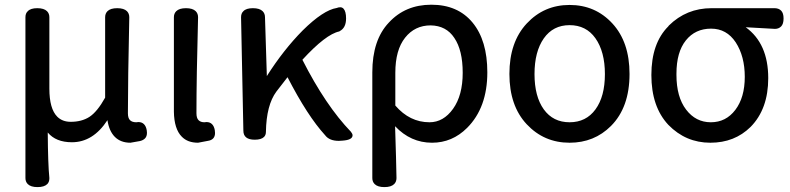

<svg xmlns="http://www.w3.org/2000/svg" viewBox="-20 -553 3321 807"><path d="M282.2 44.9Q214.8 44.9 180.7 3.9Q181.6 137.7 187.5 195.3Q187.5 196.3 187.5 196.3Q187.5 211.9 178.7 220.7Q166 233.4 137.7 233.4Q109.4 233.4 96.7 220.7Q86.9 210.9 86.9 195.3V-480.5Q86.9 -497.1 96.7 -505.9Q108.4 -518.6 136.7 -518.6Q165 -518.6 177.7 -505.9Q187.5 -496.1 187.5 -480.5V-180.7Q187.5 -95.7 220.7 -62.5Q242.2 -41 277.3 -41Q323.2 -41 355.5 -61.5Q388.7 -83 421.9 -142.6V-480.5Q421.9 -496.1 431.6 -505.9Q444.3 -518.6 472.7 -518.6Q501 -518.6 513.7 -505.9Q523.4 -496.1 523.4 -480.5Q517.6 -213.9 517.6 -77.1Q517.6 -56.6 526.4 -47.9Q535.2 -39.1 552.7 -39.1Q557.6 -40 561.5 -40Q576.2 -40 585 -31.2Q593.8 -22.5 596.7 -5.9Q597.7 0 597.7 4.9Q597.7 20.5 589.4 28.8Q581.1 37.1 567.4 40L528.3 46.9Q487.3 46.9 462.9 22.5Q438.5 -2 431.6 -47.9Q371.1 44.9 282.2 44.9Z M802.7 -505.9Q812.5 -496.1 812.5 -480.5Q805.7 -226.6 805.7 -77.1Q805.7 -56.6 814.5 -47.9Q823.2 -39.1 838.9 -39.1Q843.8 -40 847.7 -40Q862.3 -40 871.1 -31.2Q879.9 -22.5 882.8 -5.9Q883.8 1 883.8 5.9Q883.8 20.5 876 28.8Q868.2 37.1 853.5 39.1L812.5 46.9Q768.6 46.9 744.1 21.5Q711.9 -10.7 710.9 -84V-480.5Q710.9 -496.1 720.7 -505.9Q733.4 -518.6 761.7 -518.6Q790 -518.6 802.7 -505.9Z M1089.8 22.5Q1078.1 34.2 1050.8 34.2Q1002.9 34.2 1002.9 -3.9L993.2 -480.5Q993.2 -497.1 1002.9 -505.9Q1014.6 -518.6 1043 -518.6Q1071.3 -518.6 1084 -505.9Q1093.8 -496.1 1093.8 -480.5L1101.6 -233.4Q1171.9 -343.8 1252 -424.8Q1338.9 -510.7 1395.5 -519.5Q1402.3 -522.5 1410.2 -522.5Q1418 -522.5 1423.8 -516.6Q1434.6 -504.9 1434.6 -475.6Q1434.6 -435.5 1407.2 -421.9Q1407.2 -420.9 1406.2 -420.9Q1349.6 -409.2 1251 -301.8Q1348.6 -109.4 1455.1 1Q1461.9 9.8 1461.9 15.6Q1461.9 35.2 1419.9 38.1Q1412.1 39.1 1404.3 39.1Q1364.3 39.1 1346.7 15.6Q1272.5 -65.4 1188.5 -228.5L1141.6 -168Q1099.6 -111.3 1097.7 1Q1097.7 14.6 1089.8 22.5Z M1795.9 46.9Q1706.1 46.9 1640.6 -22.5Q1645.5 128.9 1646.5 195.3Q1646.5 210.9 1636.7 220.7Q1624 233.4 1595.7 233.4Q1567.4 233.4 1554.7 220.7Q1544.9 210.9 1544.9 195.3V-249Q1544.9 -384.8 1614.3 -458Q1683.6 -533.2 1793 -533.2Q1904.3 -533.2 1966.3 -458Q2028.3 -382.8 2028.3 -249Q2028.3 -100.6 1943.4 -15.6Q1880.9 46.9 1795.9 46.9ZM1641.6 -109.4Q1702.1 -39.1 1785.2 -39.1Q1843.8 -39.1 1884.3 -95.7Q1924.8 -152.3 1924.8 -247.1Q1924.8 -341.8 1889.6 -393.6Q1855.5 -445.3 1790 -446.3Q1723.6 -446.3 1682.6 -394.5Q1641.6 -342.8 1641.6 -247.1Z M2374 -532.2Q2482.4 -532.2 2554.2 -454.1Q2626 -376 2626 -242.2Q2626 -101.6 2547.9 -23.4Q2477.5 46.9 2374 46.9Q2266.6 46.9 2193.8 -30.8Q2121.1 -108.4 2121.1 -242.2Q2121.1 -376 2193.8 -454.1Q2266.6 -532.2 2374 -532.2ZM2374 -39.1Q2443.4 -39.1 2482.9 -93.3Q2522.5 -147.5 2522.5 -241.7Q2522.5 -335.9 2482.4 -392.6Q2443.4 -447.3 2374 -447.3Q2304.7 -447.3 2265.6 -391.6Q2226.6 -335.9 2226.6 -241.7Q2226.6 -147.5 2265.6 -93.3Q2304.7 -39.1 2374 -39.1Z M3114.3 -438.5Q3209 -370.1 3209 -224.6Q3209 -94.7 3134.8 -19.5Q3067.4 46.9 2965.8 46.9Q2862.3 46.9 2789.1 -28.3Q2717.8 -104.5 2717.8 -237.8Q2717.8 -371.1 2789.1 -442.4Q2790 -443.4 2791 -445.3Q2865.2 -518.6 2970.7 -518.6H3235.4Q3252.9 -518.6 3263.2 -508.3Q3273.4 -498 3273.4 -475.6Q3273.4 -452.1 3263.2 -441.9Q3252.9 -431.6 3237.3 -431.6Q3235.4 -431.6 3114.3 -438.5ZM2823.2 -238.3Q2823.2 -145.5 2863.8 -92.3Q2904.3 -39.1 2967.8 -39.1Q3031.2 -39.1 3070.8 -91.3Q3110.4 -143.6 3110.4 -230Q3110.4 -316.4 3072.3 -375Q3034.2 -432.6 2968.8 -432.6Q2902.3 -432.6 2862.8 -383.3Q2823.2 -334 2823.2 -243.2Q2823.2 -240.2 2823.2 -238.3Z"/></svg>

Font: TaiwanPearl
Style: Regular
Weight: 400
Version: Version 2.102